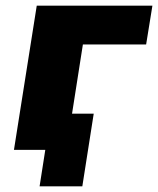

<svg xmlns="http://www.w3.org/2000/svg" viewBox="-20 -526 555 674"><path d="M119 128 139 0H44L64 -127H309L269 128ZM29 0 109 -506H515L493 -370H271L213 0Z"/></svg>

Font: Nunito Sans 7pt SemiCondensed Black
Style: Italic
Weight: 900
Width: 4
Italic angle: -9°
Designer: Vernon Adams
Foundry: Vernon Adams
Version: Version 3.101;gftools[0.9.27]